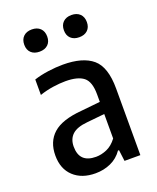

<svg xmlns="http://www.w3.org/2000/svg" viewBox="-144 -855 780 951"><g transform="rotate(-20 246.0 -380.0)"><path d="M194 9Q122 9 79 -31Q36 -71 36 -141.5Q36 -214.5 82.5 -256Q129 -297.5 232 -306L334 -316.5V-356Q334 -423 303.5 -447Q273 -471 208.5 -471Q179 -471 142.8 -465.8Q106.5 -460.5 71.5 -448.5V-530Q105 -541 146.5 -546.8Q188 -552.5 224.5 -552.5Q329 -552.5 380.8 -508.5Q432.5 -464.5 432.5 -351V0H349L341.5 -59H336Q312 -24.5 275 -7.8Q238 9 194 9ZM136.5 -152Q136.5 -67 224 -67Q252 -67 281.2 -79.5Q310.5 -92 334 -123.5V-252.5L240.5 -243Q186 -238 161.2 -215Q136.5 -192 136.5 -152ZM348.5 -652Q320.5 -652 304.2 -667.5Q288 -683 288 -710Q288 -737.5 304.2 -753.2Q320.5 -769 348.5 -769Q376.5 -769 392.8 -753.2Q409 -737.5 409 -710Q409 -683 392.8 -667.5Q376.5 -652 348.5 -652ZM139.5 -652Q111.5 -652 95.2 -667.5Q79 -683 79 -710Q79 -737.5 95.2 -753.2Q111.5 -769 139.5 -769Q167.5 -769 183.8 -753.2Q200 -737.5 200 -710Q200 -683 183.8 -667.5Q167.5 -652 139.5 -652Z"/></g></svg>

Font: Encode Sans SmCnd Md
Style: Regular
Weight: 500
Width: 4
Designer: Multiple Designers
Foundry: Impallari Type
Version: Version 3.002; ttfautohint (v1.8.3) -l 8 -r 50 -G 200 -x 14 